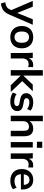

<svg xmlns="http://www.w3.org/2000/svg" viewBox="1678 -2456 1003 4402"><g transform="rotate(90 2179.0 -254.5)"><path d="M58 227 29 128Q100 114 137 90.5Q174 67 196 17L209 -14L-2 -505H131L275 -147L419 -505H545L315 28Q284 100 246.5 140Q209 180 163 198.5Q117 217 58 227Z M829 10Q751 10 694 -22Q637 -54 605.5 -113Q574 -172 574 -253Q574 -334 605.5 -392.5Q637 -451 694 -483Q751 -515 829 -515Q907 -515 964.5 -483Q1022 -451 1053.5 -392.5Q1085 -334 1085 -253Q1085 -172 1053.5 -113Q1022 -54 964.5 -22Q907 10 829 10ZM829 -86Q888 -86 923 -127.5Q958 -169 958 -253Q958 -337 923 -378Q888 -419 829 -419Q770 -419 735 -378Q700 -337 700 -253Q700 -169 735 -127.5Q770 -86 829 -86Z M1192 0V-376Q1192 -408 1190.5 -441Q1189 -474 1185 -505H1306L1315 -416Q1337 -466 1376 -490.5Q1415 -515 1465 -515Q1483 -515 1494 -513.5Q1505 -512 1516 -508L1515 -398Q1496 -406 1482.5 -408Q1469 -410 1449 -410Q1384 -410 1351 -370.5Q1318 -331 1318 -269V0Z M1586 0V-736H1711V-290H1713L1918 -505H2069L1838 -263L2087 0H1932L1713 -226H1711V0Z M2310 10Q2245 10 2190.5 -5.5Q2136 -21 2099 -49L2134 -133Q2172 -107 2218 -93Q2264 -79 2311 -79Q2361 -79 2385.5 -96Q2410 -113 2410 -142Q2410 -186 2345 -199L2245 -218Q2114 -245 2114 -355Q2114 -426 2170.5 -470.5Q2227 -515 2324 -515Q2380 -515 2429.5 -500Q2479 -485 2513 -455L2477 -374Q2446 -399 2406 -413Q2366 -427 2328 -427Q2276 -427 2252 -408.5Q2228 -390 2228 -361Q2228 -316 2288 -303L2388 -284Q2455 -271 2489.5 -238.5Q2524 -206 2524 -150Q2524 -75 2465 -32.5Q2406 10 2310 10Z M2631 0V-736H2756V-431Q2782 -472 2825.5 -493.5Q2869 -515 2923 -515Q3101 -515 3101 -311V0H2976V-305Q2976 -364 2953.5 -390.5Q2931 -417 2882 -417Q2825 -417 2790.5 -381.5Q2756 -346 2756 -287V0Z M3227 -600V-722H3366V-600ZM3234 0V-505H3359V0Z M3494 0V-376Q3494 -408 3492.5 -441Q3491 -474 3487 -505H3608L3617 -416Q3639 -466 3678 -490.5Q3717 -515 3767 -515Q3785 -515 3796 -513.5Q3807 -512 3818 -508L3817 -398Q3798 -406 3784.5 -408Q3771 -410 3751 -410Q3686 -410 3653 -370.5Q3620 -331 3620 -269V0Z M4124 10Q3997 10 3925 -60Q3853 -130 3853 -252Q3853 -331 3884 -390Q3915 -449 3970.5 -482Q4026 -515 4100 -515Q4209 -515 4265.5 -446.5Q4322 -378 4322 -266V-233H3972Q3976 -159 4016 -122.5Q4056 -86 4127 -86Q4170 -86 4207.5 -97.5Q4245 -109 4279 -135L4316 -51Q4280 -22 4230 -6Q4180 10 4124 10ZM4101 -429Q4046 -429 4014 -395Q3982 -361 3974 -299H4216Q4213 -362 4183.5 -395.5Q4154 -429 4101 -429Z"/></g></svg>

Font: MulishBold
Style: Bold
Weight: 700
Designer: Vernon Adams
Foundry: Vernon Adams
Version: Version 3.602; ttfautohint (v1.8.3)